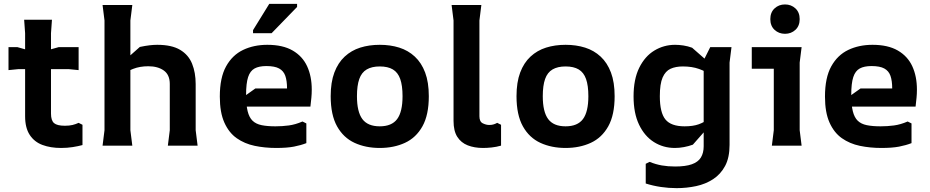

<svg xmlns="http://www.w3.org/2000/svg" viewBox="-20 -754 4813 994"><path d="M110 -152V-582L105 -652H249L244 -582V-166Q244 -130 260 -116.5Q276 -103 316 -103Q339 -103 355.5 -107Q372 -111 387 -118L407 -108V-3Q385 3 356.5 7.5Q328 12 296 12Q242 12 200 -3.5Q158 -19 134 -55.5Q110 -92 110 -152ZM24 -391V-510H70L176 -480L284 -510H387V-391L337 -396H74Z M849 0 859 -80V-319Q859 -367 828 -389Q797 -411 748 -411Q704 -411 669.5 -397.5Q635 -384 611 -366.5Q587 -349 574 -337V-396L704 -511Q733 -517 754 -519.5Q775 -522 794 -522Q869 -522 912.5 -496Q956 -470 974.5 -424Q993 -378 993 -319V-80L1003 0ZM511 0 521 -80V-648L511 -728H665L655 -648V-80L665 0Z M1118 -254Q1118 -352 1150.5 -410.5Q1183 -469 1238.5 -495.5Q1294 -522 1364 -522Q1444 -522 1495 -492.5Q1546 -463 1570 -411Q1594 -359 1594 -290Q1594 -268 1592 -248Q1590 -228 1587 -202H1212V-232L1302 -296H1466Q1466 -336 1457 -361.5Q1448 -387 1425 -399.5Q1402 -412 1359 -412Q1321 -412 1298 -399.5Q1275 -387 1264.5 -355Q1254 -323 1254 -263Q1254 -211 1262 -178.5Q1270 -146 1287.5 -129Q1305 -112 1334.5 -106Q1364 -100 1406 -100Q1441 -100 1475 -104.5Q1509 -109 1546 -125L1566 -115V-13Q1538 -2 1502 5Q1466 12 1410 12Q1351 12 1298.5 1Q1246 -10 1205.5 -38.5Q1165 -67 1141.5 -119.5Q1118 -172 1118 -254ZM1386 -582H1290V-598L1374 -734H1518V-718Z M1946 12Q1873 12 1815.5 -14.5Q1758 -41 1725 -100Q1692 -159 1692 -256Q1692 -328 1711 -378.5Q1730 -429 1764.5 -461Q1799 -493 1845 -507.5Q1891 -522 1946 -522Q2001 -522 2047 -507.5Q2093 -493 2127.5 -461Q2162 -429 2181 -378.5Q2200 -328 2200 -256Q2200 -159 2167 -100Q2134 -41 2076.5 -14.5Q2019 12 1946 12ZM1946 -100Q2008 -100 2036 -137.5Q2064 -175 2064 -256Q2064 -311 2052 -345Q2040 -379 2014 -394.5Q1988 -410 1946 -410Q1905 -410 1878.5 -394.5Q1852 -379 1840 -345Q1828 -311 1828 -256Q1828 -175 1856 -137.5Q1884 -100 1946 -100Z M2574 -108V0Q2549 7 2525 9.5Q2501 12 2481 12Q2436 12 2401.5 -1.5Q2367 -15 2347.5 -45.5Q2328 -76 2328 -128V-648L2318 -728H2472L2462 -648V-152Q2462 -124 2479.5 -115.5Q2497 -107 2513 -107Q2527 -107 2537 -110.5Q2547 -114 2554 -118Z M2908 12Q2835 12 2777.5 -14.5Q2720 -41 2687 -100Q2654 -159 2654 -256Q2654 -328 2673 -378.5Q2692 -429 2726.5 -461Q2761 -493 2807 -507.5Q2853 -522 2908 -522Q2963 -522 3009 -507.5Q3055 -493 3089.5 -461Q3124 -429 3143 -378.5Q3162 -328 3162 -256Q3162 -159 3129 -100Q3096 -41 3038.5 -14.5Q2981 12 2908 12ZM2908 -100Q2970 -100 2998 -137.5Q3026 -175 3026 -256Q3026 -311 3014 -345Q3002 -379 2976 -394.5Q2950 -410 2908 -410Q2867 -410 2840.5 -394.5Q2814 -379 2802 -345Q2790 -311 2790 -256Q2790 -175 2818 -137.5Q2846 -100 2908 -100Z M3483 220Q3442 220 3401.5 214Q3361 208 3323 196V94L3343 84Q3375 97 3406.5 102.5Q3438 108 3475 108Q3529 108 3561.5 96.5Q3594 85 3608.5 61.5Q3623 38 3623 3V-442L3657 -510H3767L3757 -430V-4Q3757 62 3734 105Q3711 148 3672 173.5Q3633 199 3584 209.5Q3535 220 3483 220ZM3474 12Q3414 12 3365.5 -18.5Q3317 -49 3288.5 -108.5Q3260 -168 3260 -255Q3260 -344 3289.5 -403.5Q3319 -463 3368 -492.5Q3417 -522 3475 -522Q3496 -522 3518.5 -518.5Q3541 -515 3563 -507L3700 -387V-328Q3685 -347 3660 -365.5Q3635 -384 3599 -397Q3563 -410 3515 -410Q3478 -410 3451.5 -398Q3425 -386 3410.5 -353Q3396 -320 3396 -256Q3396 -171 3425 -135.5Q3454 -100 3524 -100Q3568 -100 3597 -110.5Q3626 -121 3645.5 -137Q3665 -153 3677 -169V-130L3567 -5Q3545 3 3521 7.5Q3497 12 3474 12Z M4044 -579Q4012 -579 3990 -599.5Q3968 -620 3968 -655Q3968 -690 3990 -710.5Q4012 -731 4044 -731Q4076 -731 4098 -710.5Q4120 -690 4120 -655Q4120 -620 4098 -599.5Q4076 -579 4044 -579ZM3976 0 3986 -80V-398H3872V-510H4130L4120 -430V-80L4130 0Z M4251 -254Q4251 -352 4283.5 -410.5Q4316 -469 4371.5 -495.5Q4427 -522 4497 -522Q4577 -522 4628 -492.5Q4679 -463 4703 -411Q4727 -359 4727 -290Q4727 -268 4725 -248Q4723 -228 4720 -202H4345V-232L4435 -296H4599Q4599 -336 4590 -361.5Q4581 -387 4558 -399.5Q4535 -412 4492 -412Q4454 -412 4431 -399.5Q4408 -387 4397.5 -355Q4387 -323 4387 -263Q4387 -211 4395 -178.5Q4403 -146 4420.5 -129Q4438 -112 4467.5 -106Q4497 -100 4539 -100Q4574 -100 4608 -104.5Q4642 -109 4679 -125L4699 -115V-13Q4671 -2 4635 5Q4599 12 4543 12Q4484 12 4431.5 1Q4379 -10 4338.5 -38.5Q4298 -67 4274.5 -119.5Q4251 -172 4251 -254Z"/></svg>

Font: AR One Sans
Style: Bold
Weight: 700
Designer: Niteesh Yadav
Foundry: Niteesh Yadav
Version: Version 1.001;gftools[0.9.33]